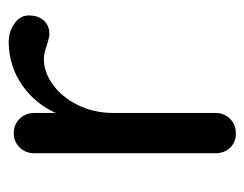

<svg xmlns="http://www.w3.org/2000/svg" viewBox="-82 -494 576 453"><g transform="rotate(-90 206.5 -268.0)"><path d="M396 -489Q396 -465 383.5 -452.5Q371 -440 353 -440Q344 -440 326 -446Q305 -453 293 -453Q262 -453 232.5 -431.5Q203 -410 184.5 -372.5Q166 -335 166 -289V-48Q166 -28 152.5 -14Q139 0 118 0Q97 0 84 -13.5Q71 -27 71 -48V-476Q71 -496 84.5 -510Q98 -524 118 -524Q139 -524 152.5 -510Q166 -496 166 -476V-425Q188 -474 232 -504.5Q276 -535 332 -536Q358 -536 377 -522.5Q396 -509 396 -489Z"/></g></svg>

Font: Quicksand Medium
Style: Regular
Weight: 500
Designer: Andrew Paglinawan
Foundry: Andrew Paglinawan
Version: Version 3.000